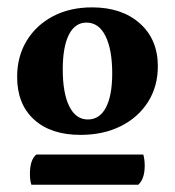

<svg xmlns="http://www.w3.org/2000/svg" viewBox="-20 -757 474 521"><path d="M198.3 -391Q117.8 -391 72.2 -432.8Q26.5 -474.5 26.5 -548.4Q26.5 -603.8 52.4 -646.4Q78.2 -688.9 124 -713Q169.9 -737 229.8 -737Q310.8 -737 359.5 -693.5Q408.3 -650 408.3 -577.2Q408.3 -522.6 381.8 -480.6Q355.3 -438.5 308 -414.8Q260.7 -391 198.3 -391ZM218.5 -432.8Q250.4 -432.8 267.5 -465.3Q284.5 -497.8 284.5 -558Q284.5 -622 266.4 -658.9Q248.3 -695.7 214.5 -695.7Q183.6 -695.7 166.9 -662.8Q150.3 -629.8 150.3 -568.5Q150.3 -504.2 168 -468.5Q185.7 -432.8 218.5 -432.8ZM355.3 -255.7H65.1Q63.6 -260.1 62.4 -267.4Q61.2 -274.7 61.2 -284.8Q61.2 -323.7 78.6 -337.7H368.8Q370.2 -333.4 371.4 -325.6Q372.7 -317.8 372.7 -308.1Q372.7 -271.3 355.3 -255.7Z"/></svg>

Font: Petrona
Style: Regular
Weight: 400
Designer: Ringo R. Seeber
Foundry: Ringo R. Seeber
Version: Version 2.001; ttfautohint (v1.8.3)